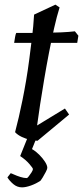

<svg xmlns="http://www.w3.org/2000/svg" viewBox="-20 -595 360 828"><path d="M142 12Q129 12 110.5 8Q92 4 74 -4.5Q56 -13 45 -25Q53 -55 61 -89.5Q69 -124 77 -163.5Q85 -203 92.5 -247Q100 -291 106 -337.5Q112 -384 118 -432.5Q124 -481 127 -532L219 -575L237 -563Q225 -525 213.5 -474Q202 -423 191 -366Q180 -309 170.5 -252.5Q161 -196 153 -144.5Q145 -93 140 -54L260 -127L278 -101ZM41 -410Q43 -423 45 -435Q47 -447 50 -453Q77 -453 109.5 -453Q142 -453 177 -453.5Q212 -454 245 -455.5Q278 -457 303 -460L318 -441L313 -410ZM75 213Q54 213 37.5 199Q21 185 12 170L26 152Q28 152 40 157.5Q52 163 67.5 168Q83 173 96 173Q98 173 104 165.5Q110 158 116 148.5Q122 139 122 134Q122 130 106.5 112Q91 94 67 78L100 -4H139L118 48Q134 57 149 72Q164 87 174 102.5Q184 118 184 129Q184 134 177.5 146.5Q171 159 164 170.5Q157 182 155 184Q136 197 113.5 205Q91 213 75 213Z"/></svg>

Font: Labrada Medium
Style: Italic
Weight: 500
Italic angle: -7°
Designer: Mercedes Jáuregui
Foundry: Omnibus-Type Team
Version: Version 1.000